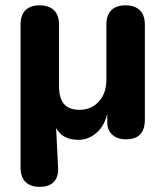

<svg xmlns="http://www.w3.org/2000/svg" viewBox="-20 -519 628 727"><path d="M130.2 188.5Q95.2 188.5 76.5 169.8Q57.8 151 57.8 115V-425.2Q57.8 -462 76.5 -480.4Q95.2 -498.8 130.2 -498.8Q165.2 -498.8 184.4 -480.4Q203.5 -462 203.5 -425.2V-193.5Q203.5 -147.8 222.1 -125.5Q240.8 -103.2 281.2 -103.2Q325.8 -103.2 354.2 -134.5Q382.8 -165.8 382.8 -217V-425.2Q382.8 -462 401.5 -480.4Q420.2 -498.8 455.2 -498.8Q490.2 -498.8 509.4 -480.4Q528.5 -462 528.5 -425.2V-65.8Q528.5 8.5 457.5 8.5Q423.5 8.5 404.9 -9.2Q386.2 -27 386.2 -53.2V-97.2H388.2Q378.2 -45.2 346.9 -17.4Q315.5 10.5 277.5 10.5Q245.5 10.5 223.5 -1.8Q201.5 -14 187.8 -43.2H192L199.8 114Q202.2 150.2 184.1 169.4Q166 188.5 130.2 188.5Z"/></svg>

Font: Nunito ExtraLight
Style: Regular
Weight: 200
Designer: Vernon Adams
Foundry: Vernon Adams
Version: Version 3.602;April 4, 2023;FontCreator 14.0.0.2856 64-bit